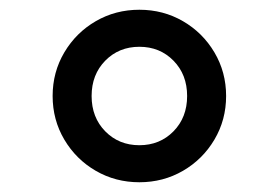

<svg xmlns="http://www.w3.org/2000/svg" viewBox="-20 -798 572 394"><path d="M88 -601Q88 -650 112 -690.5Q136 -731 176.5 -754.5Q217 -778 266 -778Q315 -778 355.5 -754.5Q396 -731 420 -690.5Q444 -650 444 -601Q444 -552 420 -511.5Q396 -471 355.5 -447.5Q315 -424 266 -424Q217 -424 176.5 -447.5Q136 -471 112 -511.5Q88 -552 88 -601ZM266 -500Q308 -500 336 -528.5Q364 -557 364 -601Q364 -645 336 -673.5Q308 -702 266 -702Q224 -702 196 -673.5Q168 -645 168 -601Q168 -557 196 -528.5Q224 -500 266 -500Z"/></svg>

Font: Application
Style: Regular
Weight: 400
Designer: Wei Huang
Foundry: Wei Huang
Version: Version 0.012